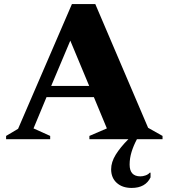

<svg xmlns="http://www.w3.org/2000/svg" viewBox="-20 -685 830 945"><path d="M618 125Q618 183 671 183Q683 183 696 178.5Q709 174 717 165H721V188Q696 240 628 240Q582 240 554.5 215Q527 190 527 148Q527 113 549.5 76.5Q572 40 612 0H420V-16L506 -53L442 -207H209L145 -53L227 -16V0H10V-16L69 -51L334 -665H449L709 -56L780 -16V0H654Q637 32 627.5 63Q618 94 618 125ZM232 -262H419L326 -485Z"/></svg>

Font: Spectral ExtraBold
Style: Regular
Weight: 800
Designer: Jean-Baptiste Levee
Foundry: Production Type
Version: Version 2.001